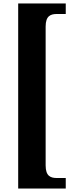

<svg xmlns="http://www.w3.org/2000/svg" viewBox="-20 -819 435 1098"><path d="M84 -799V259H356V199H306C270 199 241 189 241 127V-667C241 -729 270 -739 306 -739H356V-799Z"/></svg>

Font: Noto Serif Sinhala Condensed Black
Style: Regular
Weight: 900
Width: 3
Designer: Jelle Bosma - Monotype Design Team
Foundry: Monotype Imaging Inc.
Version: Version 2.007